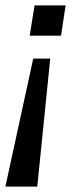

<svg xmlns="http://www.w3.org/2000/svg" viewBox="-25 -511 289 711"><path d="M-5 180 98 -294H161L113 180ZM85 -379 103 -491H218L201 -379Z"/></svg>

Font: Nunito Sans 10pt Medium
Style: Italic
Weight: 500
Italic angle: -9°
Designer: Vernon Adams
Foundry: Vernon Adams
Version: Version 3.101;gftools[0.9.27]